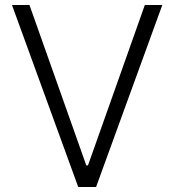

<svg xmlns="http://www.w3.org/2000/svg" viewBox="-20 -747 696 767"><path d="M97.7 -727.1 324.7 -86.4H331.5L558.6 -727.1H628.4L363.8 0H292.5L27.8 -727.1Z"/></svg>

Font: Interop Light
Style: Regular
Weight: 300
Designer: Rasmus Andersson, Google, Jang Haemin
Foundry: jhaemin
Version: Version 1.007